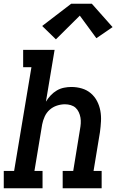

<svg xmlns="http://www.w3.org/2000/svg" viewBox="-27 -1000 647 1020"><path d="M-7 0V-92H48L140 -643H96V-735H263L217 -460Q228 -478 242.5 -493.5Q257 -509 275 -519.5Q293 -530 313 -534Q333 -538 352 -538Q381 -538 408 -530Q435 -522 455.5 -504.5Q476 -487 488.5 -463Q501 -439 506 -412Q511 -385 509.5 -356Q508 -327 504 -298L470 -92H513V0H306V-92H362L398 -313Q401 -329 402 -344.5Q403 -360 400.5 -375Q398 -390 391.5 -404Q385 -418 374.5 -427.5Q364 -437 349 -441.5Q334 -446 318 -446Q297 -446 275.5 -439Q254 -432 237 -417Q220 -402 210.5 -381Q201 -360 197 -339L156 -92H199V0ZM270 -791 197 -862 351 -980H461L571 -856L485 -797L397 -917Z"/></svg>

Font: Iosevka Slab SmBdExObl
Style: Regular
Weight: 600
Width: 7
Italic angle: -9°
Monospace: yes
Designer: Belleve Invis
Foundry: Belleve Invis
Version: Version 11.1.0; ttfautohint (v1.8.3)